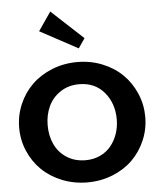

<svg xmlns="http://www.w3.org/2000/svg" viewBox="-65 -1066 943 1134"><g transform="rotate(-5 407.0 -499.0)"><path d="M463.9 -836.9 275.9 -1011.2 200.2 -900.9 424.8 -779.8ZM408.2 13.2Q328.6 13.2 258.5 -14.6Q188.5 -42.5 139.2 -90.3Q89.8 -138.2 61.5 -203.9Q33.2 -269.5 33.2 -342.8Q33.2 -416 61.5 -481.9Q89.8 -547.9 139.2 -595.9Q188.5 -644 258.5 -672.1Q328.6 -700.2 408.2 -700.2Q487.3 -700.2 556.9 -672.1Q626.5 -644 675.3 -595.9Q724.1 -547.9 752.4 -481.9Q780.8 -416 780.8 -342.8Q780.8 -269.5 752.4 -203.9Q724.1 -138.2 675.3 -90.3Q626.5 -42.5 556.9 -14.6Q487.3 13.2 408.2 13.2ZM408.2 -118.2Q455.1 -118.2 493.9 -136.2Q532.7 -154.3 558.1 -185.3Q583.5 -216.3 597.7 -256.8Q611.8 -297.4 611.8 -342.8Q611.8 -438.5 556.4 -503.7Q501 -568.8 408.2 -568.8Q344.7 -568.8 296.9 -537.1Q249 -505.4 225.6 -454.6Q202.1 -403.8 202.1 -342.8Q202.1 -280.3 225.6 -230Q249 -179.7 296.6 -148.9Q344.2 -118.2 408.2 -118.2Z"/></g></svg>

Font: BioRhyme ExtraBold
Style: Regular
Weight: 800
Designer: Aoife Mooney
Foundry: Aoife Mooney Type
Version: Version 1.500;PS 001.500;hotconv 1.0.88;makeotf.lib2.5.64775